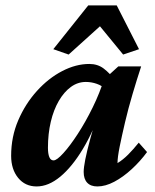

<svg xmlns="http://www.w3.org/2000/svg" viewBox="-20 -670 565 698"><path d="M113.3 7.8Q71.3 7.8 45.9 -23.4Q20.5 -54.7 20.5 -103.5Q20.5 -172.9 46.4 -232.9Q72.3 -293 114.3 -339.4Q156.2 -385.7 206.1 -411.6Q255.9 -437.5 304.7 -437.5Q335 -437.5 356.9 -420.9Q378.9 -404.3 401.4 -375L366.2 -343.8Q351.6 -358.4 332 -365.2Q312.5 -372.1 292 -372.1Q262.7 -372.1 237.8 -354Q212.9 -335.9 193.8 -303.2Q174.8 -270.5 164.6 -227.1Q154.3 -183.6 154.3 -132.8Q154.3 -111.3 159.2 -99.1Q164.1 -86.9 174.8 -86.9Q186.5 -86.9 210.4 -113.3Q234.4 -139.6 262.7 -183.1Q291 -226.6 316.9 -279.3Q342.8 -332 359.4 -385.7L376 -397.5L410.2 -428.7H493.2Q477.5 -380.9 461.9 -328.1Q446.3 -275.4 434.6 -225.6Q422.9 -175.8 415 -136.7Q407.2 -97.7 407.2 -77.1Q426.8 -88.9 445.8 -107.9Q464.8 -127 484.4 -151.4L514.6 -117.2Q490.2 -84 459 -55.2Q427.7 -26.4 395.5 -9.3Q363.3 7.8 334 7.8Q309.6 7.8 296.9 -5.9Q284.2 -19.5 284.2 -44.9Q284.2 -60.5 290 -90.3Q295.9 -120.1 308.6 -167Q321.3 -213.9 342.8 -283.2H351.6Q320.3 -193.4 281.2 -128.4Q242.2 -63.5 199.2 -27.8Q156.2 7.8 113.3 7.8ZM485.4 -491.2 427.7 -471.7 316.4 -607.4H379.9L229.5 -471.7L173.8 -491.2L300.8 -650.4H404.3Z"/></svg>

Font: Crimson Pro
Style: Bold Italic
Weight: 700
Italic angle: -12°
Designer: Jacques Le Bailly
Foundry: Baron von Fonthausen
Version: Version 1.003